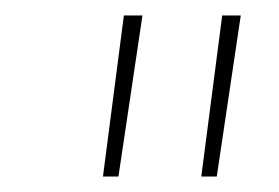

<svg xmlns="http://www.w3.org/2000/svg" viewBox="-20 -710 361 248"><path d="M133 -482H113L140 -690H164ZM260 -482H240L267 -690H291Z"/></svg>

Font: Ezarion Thin
Style: Italic
Weight: 250
Italic angle: -8°
Designer: Natanael Gama
Version: Version 1.001;PS 001.001;hotconv 1.0.70;makeotf.lib2.5.58329